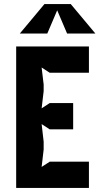

<svg xmlns="http://www.w3.org/2000/svg" viewBox="-20 -930 504 950"><path d="M60 0H420V-130H226L186 -104L196 -190V-229L186 -316L226 -290H342V-420H226L186 -394L196 -479V-512L186 -596L226 -570H420V-700H60ZM78 -764H214L263 -879L312 -764H452L330 -910H200Z"/></svg>

Font: Pescante Normal
Style: Regular
Weight: 400
Designer: Ariel Martín Pérez
Foundry: Tunera Type Foundry
Version: Version 1.000;FEAKit 1.0